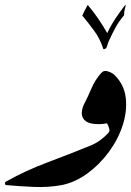

<svg xmlns="http://www.w3.org/2000/svg" viewBox="-20 -757 531 777"><path d="M414 -623Q429 -655 447.5 -682.5Q466 -710 486 -736H489Q486 -726 484 -715.5Q482 -705 482 -695Q462 -672 447.5 -645.5Q433 -619 420 -590Q417 -583 413.5 -570.5Q410 -558 399 -558Q398 -558 398 -559Q385 -600 361.5 -632Q338 -664 313 -694Q318 -705 323.5 -716Q329 -727 335 -737Q359 -709 378.5 -680Q398 -651 414 -623ZM230 -8Q175 2 117.5 -0.5Q60 -3 5 -8Q0 -9 0 -14.5Q0 -20 4 -22Q82 -66 170 -99Q258 -132 344 -167Q367 -176 386 -190Q405 -204 420 -221Q425 -226 421.5 -238.5Q418 -251 413 -258Q389 -253 361.5 -255.5Q334 -258 321 -272Q310 -285 311 -301.5Q312 -318 319 -333Q336 -366 350.5 -400Q365 -434 389 -461Q400 -474 417.5 -468Q435 -462 444 -453Q483 -414 489 -360.5Q495 -307 476.5 -250Q458 -193 420.5 -142Q383 -91 333.5 -55Q284 -19 230 -8Z"/></svg>

Font: Aref Ruqaa Ink
Style: Regular
Weight: 400
Designer: Abdullah Aref
Version: Version 1.005